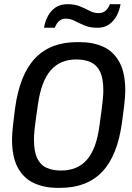

<svg xmlns="http://www.w3.org/2000/svg" viewBox="-20 -900 640 930"><path d="M259.8 10Q194.5 10 144.6 -13Q94.8 -36 66.5 -87.5Q38.2 -139 38.2 -225.8Q38.2 -240 39.6 -257.8Q41 -275.5 44.2 -303.9Q47.5 -332.2 53 -375.5Q75.2 -538.5 149.5 -617.2Q223.8 -696 353.5 -696H365.2Q430.8 -696 480.5 -673.4Q530.2 -650.8 558.5 -598.9Q586.8 -547 586.8 -460.2Q586.8 -446.8 585.4 -428.5Q584 -410.2 580.8 -382Q577.5 -353.8 571.2 -309.8Q550 -147.5 475.8 -68.8Q401.5 10 271.5 10ZM275.2 -74Q355.8 -74 401.4 -126.6Q447 -179.2 461.5 -289.5Q468.5 -337 472.1 -367.1Q475.8 -397.2 477.6 -415Q479.5 -432.8 480 -443.6Q480.5 -454.5 480.5 -462.5Q480.5 -520.5 464.8 -552.9Q449 -585.2 419.9 -598.6Q390.8 -612 349.8 -612Q271.2 -612 225.6 -559.4Q180 -506.8 164.2 -397.2Q157.2 -349.8 153.1 -319.6Q149 -289.5 147.2 -271.4Q145.5 -253.2 145 -242.8Q144.5 -232.2 144.5 -223.5Q144.5 -166.5 160.1 -133.6Q175.8 -100.8 205.4 -87.4Q235 -74 275.2 -74ZM193 -765.8Q198.5 -797 212.2 -822.6Q226 -848.2 249.4 -864Q272.8 -879.8 306.5 -879.8Q342.2 -879.8 367.8 -869.1Q393.2 -858.5 414.2 -847.5Q435.2 -836.5 456.5 -836.5Q478.2 -836.5 491.4 -848.1Q504.5 -859.8 512.2 -879.5H563.8Q559 -849.8 545.1 -823.8Q531.2 -797.8 508.5 -781.6Q485.8 -765.5 451.5 -765.5Q416 -765.5 389.8 -776.5Q363.5 -787.5 342.5 -798.5Q321.5 -809.5 299 -809.5Q279.2 -809.5 266.9 -798.8Q254.5 -788 245.2 -765.8Z"/></svg>

Font: Chivo Mono Medium
Style: Italic
Weight: 500
Italic angle: -8.05°
Monospace: yes
Designer: Hector Gatti
Foundry: Omnibus-Type
Version: Version 1.008